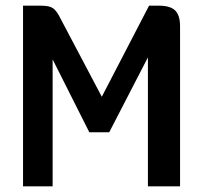

<svg xmlns="http://www.w3.org/2000/svg" viewBox="-20 -655 713 675"><path d="M539 -635Q579 -635 596 -618Q613 -601 613 -563V0H500V-492H520L364 -190H294L147 -482H165V0H61V-635H125Q154 -635 166.5 -626Q179 -617 190 -595L351 -290H325L504 -635Z"/></svg>

Font: Gemunu Libre ExtraLight
Style: Bold
Weight: 700
Version: Version 1.100